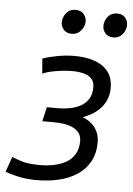

<svg xmlns="http://www.w3.org/2000/svg" viewBox="-73 -765 567 818"><g transform="rotate(5 210.5 -356.5)"><path d="M115 12Q69 12 33 3.5Q-3 -5 -20 -12L3 -77Q17 -71 45 -62Q73 -53 127 -53Q154 -53 181.5 -58.5Q209 -64 232.5 -76.5Q256 -89 270.5 -112Q285 -135 285 -169Q285 -192 273.5 -206Q262 -220 243.5 -227.5Q225 -235 205 -237.5Q185 -240 167 -240H117L131 -301H182Q204 -301 228.5 -305.5Q253 -310 274 -321Q295 -332 308 -352Q321 -372 321 -403Q321 -427 308 -440Q295 -453 273.5 -458.5Q252 -464 226 -464Q203 -464 179 -461Q155 -458 134.5 -453.5Q114 -449 99 -442L94 -506Q123 -516 159 -522.5Q195 -529 231 -529Q276 -529 313 -517Q350 -505 372.5 -478Q395 -451 395 -405Q395 -376 383 -350.5Q371 -325 347 -305Q323 -285 287 -272Q322 -259 341 -232.5Q360 -206 360 -173Q360 -124 341 -89Q322 -54 288 -31.5Q254 -9 210 1.5Q166 12 115 12ZM388 -622Q365 -622 353 -635.5Q341 -649 341 -667Q341 -689 355.5 -707Q370 -725 395 -725Q418 -725 429.5 -711Q441 -697 441 -680Q441 -666 434.5 -652.5Q428 -639 416 -630.5Q404 -622 388 -622ZM209 -622Q187 -622 175 -635.5Q163 -649 163 -667Q163 -689 177.5 -707Q192 -725 217 -725Q240 -725 252 -711Q264 -697 264 -680Q264 -666 257 -652.5Q250 -639 238 -630.5Q226 -622 209 -622Z"/></g></svg>

Font: Ubuntu Sans
Style: Italic
Weight: 400
Italic angle: -13.5°
Designer: Dalton Maag Ltd
Foundry: Dalton Maag Ltd
Version: Version 1.006